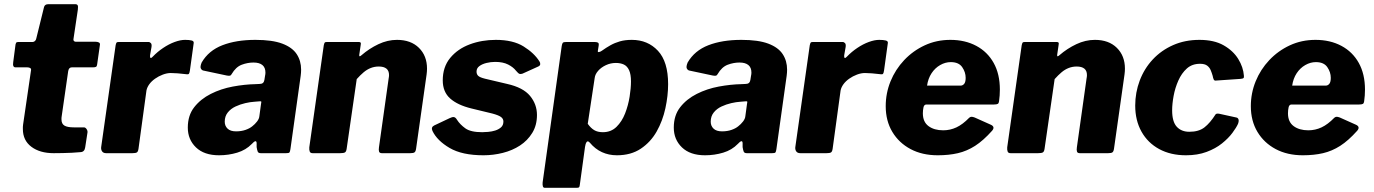

<svg xmlns="http://www.w3.org/2000/svg" viewBox="-20 -730 6546 915"><path d="M236 0Q170 0 129.5 -30.5Q89 -61 89 -115Q89 -120 89 -125.5Q89 -131 90 -136L128 -396Q129 -403 123.5 -406Q118 -409 110 -409H54Q39 -409 43 -434L54 -518Q56 -527 59.5 -528.5Q63 -530 72 -530H136Q142 -530 147 -535Q152 -540 153 -547L190 -697Q194 -710 210 -710H339Q347 -710 350 -705Q353 -700 351 -684L330 -543Q329 -538 332.5 -534.5Q336 -531 341 -531H436Q445 -531 451.5 -527.5Q458 -524 456 -515L443 -423Q442 -414 437.5 -411.5Q433 -409 422 -409H322Q308 -409 305 -391L274 -176Q273 -172 273 -168Q273 -164 273 -161Q273 -140 287 -131.5Q301 -123 332 -123H380Q387 -123 392.5 -115Q398 -107 397 -99L386 -28Q383 -6 364 -5Q345 -3 322.5 -2Q300 -1 278 -0.5Q256 0 236 0Z M486 0Q473 0 467 -8Q461 -16 462 -28L531 -514Q533 -524 535.5 -527Q538 -530 547 -530H687Q694 -530 699 -524.5Q704 -519 702 -506L695 -466Q694 -455 698 -454Q702 -453 708 -460Q730 -483 757.5 -501.5Q785 -520 812.5 -530Q840 -540 862 -540Q882 -540 893.5 -537Q905 -534 903 -524L885 -394Q883 -381 880 -378Q877 -375 871 -376Q848 -379 827 -380.5Q806 -382 794 -382Q776 -382 756 -374.5Q736 -367 719 -355Q702 -343 691.5 -328.5Q681 -314 678 -299L640 -21Q638 -7 632 -3.5Q626 0 611 0H486Z M1180 -44Q1152 -15 1110.5 -2.5Q1069 10 1024 10Q953 10 914 -27.5Q875 -65 875 -122Q875 -180 905.5 -219Q936 -258 984.5 -282.5Q1033 -307 1089.5 -317.5Q1146 -328 1198 -329L1218 -330Q1237 -330 1240 -349L1243 -368Q1244 -373 1244.5 -376.5Q1245 -380 1245 -384Q1245 -408 1230.5 -420Q1216 -432 1188 -432Q1160 -432 1132 -421.5Q1104 -411 1084 -377Q1081 -371 1076.5 -369.5Q1072 -368 1061 -370L948 -394Q941 -396 937 -404Q933 -412 941 -432Q974 -489 1040 -514.5Q1106 -540 1197 -540Q1278 -540 1325.5 -522Q1373 -504 1394 -472Q1415 -440 1415 -398Q1415 -391 1414.5 -384Q1414 -377 1413 -369L1364 -19Q1362 -6 1359 -3Q1356 0 1343 0H1223Q1211 0 1208 -8Q1205 -16 1203 -29V-48Q1202 -68 1180 -44ZM1224 -235Q1226 -244 1225 -246Q1224 -248 1215 -247L1191 -245Q1173 -244 1149 -238.5Q1125 -233 1102.5 -222.5Q1080 -212 1065.5 -194Q1051 -176 1051 -150Q1051 -130 1064.5 -117Q1078 -104 1105 -104Q1130 -104 1150 -111Q1170 -118 1182 -128Q1195 -138 1205 -151Q1215 -164 1216 -176Z M1470 0Q1459 0 1456 -8Q1453 -16 1454 -28L1523 -514Q1525 -524 1527.5 -527Q1530 -530 1539 -530H1689Q1695 -530 1698 -527.5Q1701 -525 1699 -516L1692 -468Q1691 -456 1703 -467Q1740 -499 1783.5 -519.5Q1827 -540 1872 -540Q1938 -540 1976.5 -502Q2015 -464 2015 -403Q2015 -396 2014.5 -389.5Q2014 -383 2013 -375L1963 -22Q1961 -8 1955.5 -4Q1950 0 1935 0H1800Q1789 0 1786.5 -7.5Q1784 -15 1786 -28L1832 -355Q1833 -360 1833.5 -364.5Q1834 -369 1834 -372Q1834 -393 1821.5 -403Q1809 -413 1785 -413Q1765 -413 1747 -406Q1729 -399 1713 -385.5Q1697 -372 1680 -353L1632 -21Q1630 -7 1623.5 -3.5Q1617 0 1601 0H1470Z M2284 10Q2182 10 2122.5 -25Q2063 -60 2041 -106Q2033 -124 2049 -132L2123 -167Q2135 -173 2143 -172Q2151 -171 2158 -159Q2172 -137 2197.5 -118.5Q2223 -100 2278 -100Q2289 -100 2306.5 -101.5Q2324 -103 2340 -108Q2356 -113 2367.5 -123Q2379 -133 2379 -151Q2379 -164 2367.5 -172.5Q2356 -181 2326 -189L2227 -213Q2161 -229 2125.5 -260.5Q2090 -292 2090 -347Q2090 -411 2125.5 -454Q2161 -497 2218.5 -518.5Q2276 -540 2343 -540Q2425 -540 2475.5 -508.5Q2526 -477 2551 -437Q2555 -431 2554.5 -424Q2554 -417 2545 -413L2470 -379Q2461 -376 2455.5 -378Q2450 -380 2439 -393Q2426 -410 2401.5 -422.5Q2377 -435 2340 -435Q2319 -435 2298.5 -430Q2278 -425 2264.5 -415Q2251 -405 2251 -389Q2251 -376 2259 -368.5Q2267 -361 2291 -355L2397 -330Q2473 -313 2506 -273Q2539 -233 2539 -182Q2539 -133 2516.5 -96.5Q2494 -60 2458 -36.5Q2422 -13 2376.5 -1.5Q2331 10 2284 10Z M2576 165Q2569 165 2567 157.5Q2565 150 2566 139L2657 -511Q2659 -523 2662.5 -526.5Q2666 -530 2681 -530H2811Q2824 -530 2829.5 -527Q2835 -524 2833 -512L2829 -487Q2828 -481 2834.5 -482Q2841 -483 2848 -488Q2869 -503 2889.5 -514.5Q2910 -526 2934.5 -533Q2959 -540 2991 -540Q3067 -540 3115.5 -488Q3164 -436 3164 -329Q3164 -274 3151 -214Q3138 -154 3109.5 -103.5Q3081 -53 3034 -21.5Q2987 10 2920 10Q2881 10 2848.5 -5Q2816 -20 2791 -50Q2781 -61 2775.5 -53Q2770 -45 2768 -30L2743 152Q2742 161 2739 163Q2736 165 2728 165H2576ZM2853 -100Q2892 -100 2918 -125.5Q2944 -151 2959 -189.5Q2974 -228 2980.5 -269Q2987 -310 2987 -342Q2987 -376 2978 -395.5Q2969 -415 2953 -422.5Q2937 -430 2915 -430Q2890 -430 2867.5 -419.5Q2845 -409 2830.5 -392.5Q2816 -376 2814 -358L2781 -140Q2795 -120 2811.5 -110Q2828 -100 2853 -100Z M3496 -44Q3468 -15 3426.5 -2.5Q3385 10 3340 10Q3269 10 3230 -27.5Q3191 -65 3191 -122Q3191 -180 3221.5 -219Q3252 -258 3300.5 -282.5Q3349 -307 3405.5 -317.5Q3462 -328 3514 -329L3534 -330Q3553 -330 3556 -349L3559 -368Q3560 -373 3560.5 -376.5Q3561 -380 3561 -384Q3561 -408 3546.5 -420Q3532 -432 3504 -432Q3476 -432 3448 -421.5Q3420 -411 3400 -377Q3397 -371 3392.5 -369.5Q3388 -368 3377 -370L3264 -394Q3257 -396 3253 -404Q3249 -412 3257 -432Q3290 -489 3356 -514.5Q3422 -540 3513 -540Q3594 -540 3641.5 -522Q3689 -504 3710 -472Q3731 -440 3731 -398Q3731 -391 3730.5 -384Q3730 -377 3729 -369L3680 -19Q3678 -6 3675 -3Q3672 0 3659 0H3539Q3527 0 3524 -8Q3521 -16 3519 -29V-48Q3518 -68 3496 -44ZM3540 -235Q3542 -244 3541 -246Q3540 -248 3531 -247L3507 -245Q3489 -244 3465 -238.5Q3441 -233 3418.5 -222.5Q3396 -212 3381.5 -194Q3367 -176 3367 -150Q3367 -130 3380.5 -117Q3394 -104 3421 -104Q3446 -104 3466 -111Q3486 -118 3498 -128Q3511 -138 3521 -151Q3531 -164 3532 -176Z M3794 0Q3781 0 3775 -8Q3769 -16 3770 -28L3839 -514Q3841 -524 3843.5 -527Q3846 -530 3855 -530H3995Q4002 -530 4007 -524.5Q4012 -519 4010 -506L4003 -466Q4002 -455 4006 -454Q4010 -453 4016 -460Q4038 -483 4065.5 -501.5Q4093 -520 4120.5 -530Q4148 -540 4170 -540Q4190 -540 4201.5 -537Q4213 -534 4211 -524L4193 -394Q4191 -381 4188 -378Q4185 -375 4179 -376Q4156 -379 4135 -380.5Q4114 -382 4102 -382Q4084 -382 4064 -374.5Q4044 -367 4027 -355Q4010 -343 3999.5 -328.5Q3989 -314 3986 -299L3948 -21Q3946 -7 3940 -3.5Q3934 0 3919 0H3794Z M4449 10Q4375 10 4319.5 -19.5Q4264 -49 4232.5 -101.5Q4201 -154 4201 -224Q4201 -286 4224 -342.5Q4247 -399 4289 -443.5Q4331 -488 4387 -514Q4443 -540 4509 -540Q4579 -540 4632.5 -511.5Q4686 -483 4715.5 -430Q4745 -377 4745 -303Q4745 -289 4744 -275Q4743 -261 4741 -247Q4740 -238 4735 -235Q4730 -232 4717 -232H4395Q4384 -232 4381 -218.5Q4378 -205 4378 -190Q4378 -149 4405 -129Q4432 -109 4475 -109Q4508 -109 4538 -123Q4568 -137 4599 -169Q4605 -174 4611 -173.5Q4617 -173 4625 -170L4701 -136Q4724 -126 4708 -107Q4666 -60 4627 -35Q4588 -10 4545 0Q4502 10 4449 10ZM4558 -322Q4568 -322 4575 -330.5Q4582 -339 4582 -359Q4582 -386 4565.5 -410Q4549 -434 4511 -434Q4485 -434 4460.5 -420Q4436 -406 4419.5 -381Q4403 -356 4398 -322Z M4796 0Q4785 0 4782 -8Q4779 -16 4780 -28L4849 -514Q4851 -524 4853.5 -527Q4856 -530 4865 -530H5015Q5021 -530 5024 -527.5Q5027 -525 5025 -516L5018 -468Q5017 -456 5029 -467Q5066 -499 5109.5 -519.5Q5153 -540 5198 -540Q5264 -540 5302.5 -502Q5341 -464 5341 -403Q5341 -396 5340.5 -389.5Q5340 -383 5339 -375L5289 -22Q5287 -8 5281.5 -4Q5276 0 5261 0H5126Q5115 0 5112.5 -7.5Q5110 -15 5112 -28L5158 -355Q5159 -360 5159.5 -364.5Q5160 -369 5160 -372Q5160 -393 5147.5 -403Q5135 -413 5111 -413Q5091 -413 5073 -406Q5055 -399 5039 -385.5Q5023 -372 5006 -353L4958 -21Q4956 -7 4949.5 -3.5Q4943 0 4927 0H4796Z M5696 -540Q5766 -540 5811.5 -514Q5857 -488 5881 -449Q5905 -410 5908 -369Q5909 -361 5906 -358Q5903 -355 5891 -354L5774 -346Q5767 -345 5764 -351.5Q5761 -358 5759 -369Q5755 -383 5749.5 -396Q5744 -409 5732.5 -417.5Q5721 -426 5699 -426Q5661 -426 5636 -403.5Q5611 -381 5595.5 -346Q5580 -311 5573 -273Q5566 -235 5566 -204Q5566 -150 5588 -126Q5610 -102 5648 -102Q5693 -102 5720 -123Q5747 -144 5773 -185Q5777 -190 5790 -188L5872 -170Q5879 -169 5882 -161.5Q5885 -154 5880 -140Q5872 -122 5853 -96.5Q5834 -71 5803.5 -46.5Q5773 -22 5730 -6Q5687 10 5632 10Q5559 10 5504.5 -19.5Q5450 -49 5420 -102.5Q5390 -156 5390 -227Q5390 -289 5411.5 -346Q5433 -403 5473.5 -446.5Q5514 -490 5570.5 -515Q5627 -540 5696 -540Z M6189 10Q6115 10 6059.5 -19.5Q6004 -49 5972.5 -101.5Q5941 -154 5941 -224Q5941 -286 5964 -342.5Q5987 -399 6029 -443.5Q6071 -488 6127 -514Q6183 -540 6249 -540Q6319 -540 6372.5 -511.5Q6426 -483 6455.5 -430Q6485 -377 6485 -303Q6485 -289 6484 -275Q6483 -261 6481 -247Q6480 -238 6475 -235Q6470 -232 6457 -232H6135Q6124 -232 6121 -218.5Q6118 -205 6118 -190Q6118 -149 6145 -129Q6172 -109 6215 -109Q6248 -109 6278 -123Q6308 -137 6339 -169Q6345 -174 6351 -173.5Q6357 -173 6365 -170L6441 -136Q6464 -126 6448 -107Q6406 -60 6367 -35Q6328 -10 6285 0Q6242 10 6189 10ZM6298 -322Q6308 -322 6315 -330.5Q6322 -339 6322 -359Q6322 -386 6305.5 -410Q6289 -434 6251 -434Q6225 -434 6200.5 -420Q6176 -406 6159.5 -381Q6143 -356 6138 -322Z"/></svg>

Font: Libre Franklin ExtraBold
Style: Italic
Weight: 800
Italic angle: -8°
Designer: Pablo Impallari, Rodrigo Fuenzalida, Nhung Nguyen
Foundry: Impallari Type
Version: Version 3.000